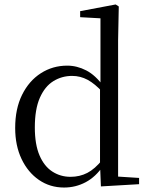

<svg xmlns="http://www.w3.org/2000/svg" viewBox="-20 -825 669 860"><path d="M267 15Q204 15 154.5 -19Q105 -53 76.5 -113Q48 -173 48 -252Q48 -338 79 -400.5Q110 -463 163 -497Q216 -531 281 -531Q325 -531 366.5 -509.5Q408 -488 444 -438H453L441 -411Q405 -450 372.5 -467.5Q340 -485 303 -485Q257 -485 219 -461.5Q181 -438 158.5 -387Q136 -336 136 -254Q136 -178 157 -129Q178 -80 214.5 -56.5Q251 -33 296 -33Q337 -33 371 -50.5Q405 -68 439 -110L452 -82H442Q409 -33 364 -9Q319 15 267 15ZM432 10 428 -89V-92V-431L430 -440V-743L339 -748V-775L498 -805L512 -796L509 -644V-34L603 -28V0Z"/></svg>

Font: Noto Serif TC
Style: Regular
Weight: 400
Designer: Ryoko NISHIZUKA  (kana & ideographs); Frank Grießhammer (Latin, Greek & Cyrillic); Wenlong ZHANG  (bopomofo); Sandoll Co
Foundry: Adobe
Version: Version 2.003-H1;hotconv 1.1.1;makeotfexe 2.6.0